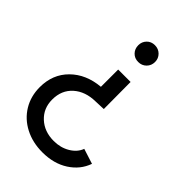

<svg xmlns="http://www.w3.org/2000/svg" viewBox="-217 -599 897 897"><g transform="rotate(45 231.5 -150.0)"><path d="M300 -133 248 -131Q181 -130 139.5 -93Q98 -56 98 6Q98 64 138 101Q178 138 240 138Q285 138 320 117Q355 96 367 63L442 87Q422 144 368.5 178.5Q315 213 240 213Q175 213 124 186.5Q73 160 44.5 113Q16 66 16 6Q16 -79 71.5 -134Q127 -189 217 -197V-311H299ZM258 -513Q282 -513 298 -497Q314 -481 314 -458Q314 -434 298 -418Q282 -402 258 -402Q234 -402 218.5 -418Q203 -434 203 -458Q203 -481 218.5 -497Q234 -513 258 -513Z"/></g></svg>

Font: Oak Sans
Style: Regular
Weight: 400
Designer: Erik Kennedy, Walven
Foundry: Erik Kennedy, Walven
Version: Version 1.000